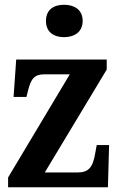

<svg xmlns="http://www.w3.org/2000/svg" viewBox="-20 -786 502 806"><path d="M249 -630C291 -630 327 -651 327 -698C327 -746 291 -766 249 -766C206 -766 173 -746 173 -698C173 -651 206 -630 249 -630ZM14 0H433L438 -177H386L380 -144C370 -83 352 -62 305 -62H168L428 -494V-536H48L37 -379H91L97 -403C110 -457 125 -474 167 -474H273L14 -41Z"/></svg>

Font: Noto Serif Sinhala Condensed
Style: Bold
Weight: 700
Width: 3
Designer: Jelle Bosma - Monotype Design Team
Foundry: Monotype Imaging Inc.
Version: Version 2.007